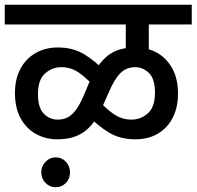

<svg xmlns="http://www.w3.org/2000/svg" viewBox="-20 -642 828 809"><path d="M0 -539V-622H788V-539H607V-399H510V-539ZM391 -263Q350 -309 315 -334Q280 -359 239 -359Q200 -359 170 -332.5Q140 -306 140 -246Q140 -187 165 -162.5Q190 -138 223 -138Q249 -138 268 -149Q287 -160 303.5 -184Q320 -208 336 -247L355 -292Q376 -340 397.5 -369Q419 -398 443 -414Q467 -430 494 -436Q521 -442 551 -442Q602 -442 642 -419.5Q682 -397 706 -353.5Q730 -310 730 -247Q730 -190 708 -146.5Q686 -103 645.5 -79Q605 -55 550 -55Q486 -55 439 -83.5Q392 -112 345 -160L382 -233Q422 -187 457.5 -162.5Q493 -138 534 -138Q573 -138 603 -164.5Q633 -191 633 -251Q633 -310 607.5 -334.5Q582 -359 549 -359Q512 -359 486.5 -333Q461 -307 437 -250L417 -205Q398 -159 376.5 -129.5Q355 -100 330.5 -84Q306 -68 279 -61.5Q252 -55 221 -55Q172 -55 131.5 -77.5Q91 -100 67 -143.5Q43 -187 43 -250Q43 -309 66 -352Q89 -395 130 -418.5Q171 -442 224 -442Q287 -442 334.5 -413.5Q382 -385 428 -336ZM154 84Q154 58 172 39.5Q190 21 214 21Q240 21 257.5 39.5Q275 58 275 84Q275 111 257.5 129Q240 147 214 147Q190 147 172 129Q154 111 154 84Z"/></svg>

Font: Noto Sans Devanagari Medium
Style: Regular
Weight: 500
Version: Version 2.003